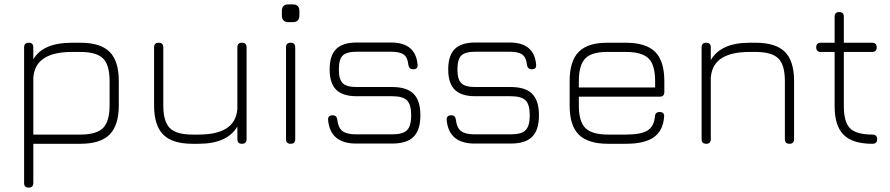

<svg xmlns="http://www.w3.org/2000/svg" viewBox="-20 -656 4062 876"><path d="M132 0V179Q132 200 111 200Q90 200 90 179V-440Q90 -461 111 -461Q132 -461 132 -440V-385Q175 -461 309 -461H347Q438 -461 480 -419.5Q522 -378 522 -286V-175Q522 -84 480 -42Q438 0 347 0ZM133 -310Q133 -306 132 -304V-42H347Q420 -42 450 -72Q480 -102 480 -175V-286Q480 -360 450 -389.5Q420 -419 347 -419H309Q146 -419 133 -310Z M683 -440Q683 -461 704 -461Q725 -461 725 -440V-175Q725 -102 754.5 -72Q784 -42 858 -42H886Q1049 -42 1062 -151Q1062 -152 1062.5 -154Q1063 -156 1063 -157V-440Q1063 -461 1084 -461Q1105 -461 1105 -440V-21Q1105 0 1084 0Q1063 0 1063 -21V-79Q1017 0 886 0H858Q766 0 724.5 -42Q683 -84 683 -175Z M1296 -555Q1266 -555 1266 -586V-606Q1266 -636 1296 -636H1316Q1346 -636 1346 -606V-586Q1346 -555 1316 -555ZM1285 -21V-440Q1285 -461 1306 -461Q1327 -461 1327 -440V-21Q1327 0 1306 0Q1285 0 1285 -21Z M1605 -1Q1487 -1 1477 -108Q1475 -130 1498 -130Q1517 -130 1519 -109Q1523 -73 1542.5 -58Q1562 -43 1605 -43H1769Q1818 -43 1837 -62Q1856 -81 1856 -130Q1856 -179 1837 -198Q1818 -217 1769 -217H1607Q1544 -217 1514 -246.5Q1484 -276 1484 -339Q1484 -403 1514 -432.5Q1544 -462 1607 -462H1764Q1876 -462 1885 -362Q1888 -340 1865 -340Q1846 -340 1843 -361Q1840 -394 1822 -407Q1804 -420 1764 -420H1607Q1561 -420 1543.5 -402.5Q1526 -385 1526 -339Q1526 -294 1543.5 -276.5Q1561 -259 1607 -259H1769Q1836 -259 1867 -228Q1898 -197 1898 -130Q1898 -63 1867 -32Q1836 -1 1769 -1Z M2146 -1Q2028 -1 2018 -108Q2016 -130 2039 -130Q2058 -130 2060 -109Q2064 -73 2083.5 -58Q2103 -43 2146 -43H2310Q2359 -43 2378 -62Q2397 -81 2397 -130Q2397 -179 2378 -198Q2359 -217 2310 -217H2148Q2085 -217 2055 -246.5Q2025 -276 2025 -339Q2025 -403 2055 -432.5Q2085 -462 2148 -462H2305Q2417 -462 2426 -362Q2429 -340 2406 -340Q2387 -340 2384 -361Q2381 -394 2363 -407Q2345 -420 2305 -420H2148Q2102 -420 2084.5 -402.5Q2067 -385 2067 -339Q2067 -294 2084.5 -276.5Q2102 -259 2148 -259H2310Q2377 -259 2408 -228Q2439 -197 2439 -130Q2439 -63 2408 -32Q2377 -1 2310 -1Z M2754 0Q2663 0 2621 -41.5Q2579 -83 2579 -174V-286Q2579 -378 2621 -420Q2663 -462 2754 -461H2836Q2927 -461 2969 -419.5Q3011 -378 3011 -286V-236Q3011 -215 2990 -215H2621V-174Q2621 -101 2651 -71.5Q2681 -42 2754 -42H2836Q2904 -42 2934 -60.5Q2964 -79 2968 -124Q2969 -145 2990 -145Q3012 -145 3010 -123Q3005 -59 2962.5 -29.5Q2920 0 2836 0ZM2754 -419Q2681 -420 2651 -390Q2621 -360 2621 -286V-257H2969V-286Q2969 -360 2939 -389.5Q2909 -419 2836 -419Z M3223 -21Q3223 0 3202 0Q3181 0 3181 -21V-440Q3181 -461 3202 -461Q3223 -461 3223 -440V-382Q3269 -461 3400 -461H3428Q3519 -461 3561 -419.5Q3603 -378 3603 -286V-21Q3603 0 3582 0Q3561 0 3561 -21V-286Q3561 -360 3531 -389.5Q3501 -419 3428 -419H3400Q3237 -419 3224 -310Q3224 -306 3223 -304Z M3960 0Q3870 0 3829 -41Q3788 -82 3788 -171V-419H3725Q3704 -419 3704 -440Q3704 -461 3725 -461H3788V-580Q3788 -601 3809 -601Q3830 -601 3830 -580V-461H3959Q3980 -461 3980 -440Q3980 -419 3959 -419H3830V-171Q3830 -99 3858.5 -70.5Q3887 -42 3960 -42Q3982 -42 3982 -21Q3982 0 3960 0Z"/></svg>

Font: Jura Light
Style: Regular
Weight: 300
Designer: Daniel Johnson, Alexei Vanyashin
Foundry: Daniel Johnson
Version: Version 5.103